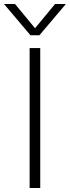

<svg xmlns="http://www.w3.org/2000/svg" viewBox="-73 -939 349 959"><path d="M-53 -919H2L102 -798L202 -919H256L124 -763H79ZM75 -699H128V0H75Z"/></svg>

Font: Prompt ExtraLight
Style: Regular
Weight: 275
Designer: Katatrad Team
Foundry: CadsonDemak
Version: Version 1.000